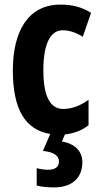

<svg xmlns="http://www.w3.org/2000/svg" viewBox="-20 -577 439 837"><path d="M339 130C339 82 306 49 250 40L263 9C301 5 337 -8 366 -31V-142C330 -116 293 -102 256 -102C198 -102 169 -158 169 -271C169 -384 199 -445 253 -445C283 -445 311 -435 341 -417L377 -521C339 -545 297 -557 244 -557C100 -557 36 -437 36 -270C36 -100 90 -11 199 7L167 81C211 85 237 100 237 127C237 150 221 163 190 163C175 163 158 161 140 156V232C160 237 185 240 215 240C294 240 339 199 339 130Z"/></svg>

Font: Noto Sans Thai Looped ExtraCondensed
Style: Bold
Weight: 700
Width: 2
Designer: Sasikarn Vongin, Ben Mitchell
Foundry: The Fontpad Ltd
Version: Version 1.001